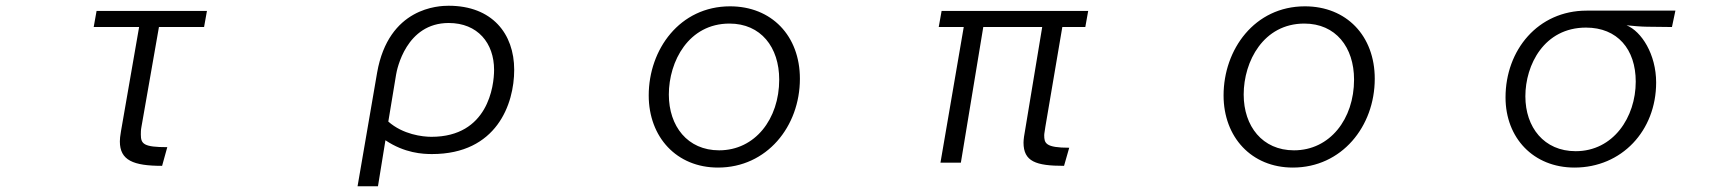

<svg xmlns="http://www.w3.org/2000/svg" viewBox="-20 -536 6040 668"><path d="M562 -24C480 -24 470 -35 470 -68C470 -75 470 -84 472 -94L533 -442H690L700 -498H316L306 -442H464L401 -80C398 -62 397 -53 397 -44C397 22 444 41 544 41Z M1295 112 1321 -48C1388 -3 1451 0 1483 0C1708 0 1769 -174 1769 -293C1769 -419 1692 -516 1541 -516C1507 -516 1332 -511 1292 -283L1224 112ZM1358 -276C1361 -295 1393 -456 1541 -456C1642 -456 1699 -386 1699 -293C1699 -237 1678 -60 1481 -60C1450 -60 1382 -68 1331 -113Z M2478 47C2648 47 2763 -96 2763 -262C2763 -412 2664 -514 2520 -514C2345 -514 2237 -364 2237 -204C2237 -59 2334 47 2478 47ZM2482 -13C2372 -13 2307 -97 2307 -207C2307 -323 2376 -454 2518 -454C2627 -454 2691 -372 2691 -259C2691 -122 2607 -13 2482 -13Z M3700 -22C3617 -22 3613 -38 3613 -66C3613 -72 3616 -85 3617 -95L3676 -442H3756L3766 -498H3256L3246 -442H3333L3252 30H3323L3401 -442H3606L3546 -80C3544 -71 3541 -50 3541 -40C3541 26 3584 41 3682 41Z M4478 47C4648 47 4763 -96 4763 -262C4763 -412 4664 -514 4520 -514C4345 -514 4237 -364 4237 -204C4237 -59 4334 47 4478 47ZM4482 -13C4372 -13 4307 -97 4307 -207C4307 -323 4376 -454 4518 -454C4627 -454 4691 -372 4691 -259C4691 -122 4607 -13 4482 -13Z M5797 -442 5809 -499H5500C5331 -499 5218 -362 5218 -197C5218 -56 5315 47 5458 47C5622 47 5742 -81 5742 -249C5742 -347 5691 -427 5639 -448C5656 -446 5693 -443 5711 -443ZM5462 -10C5352 -10 5287 -93 5287 -201C5287 -310 5352 -440 5498 -440C5607 -440 5671 -365 5671 -252C5671 -128 5593 -10 5462 -10Z"/></svg>

Font: LINE Seed JP_OTF Regular
Style: Regular
Weight: 400
Designer: LY Corporation & Fontrix & Fontworks
Version: Version 1.002